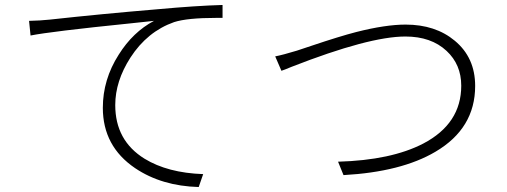

<svg xmlns="http://www.w3.org/2000/svg" viewBox="-20 -734 2040 773"><path d="M97 -650Q142 -651 180 -655Q389 -678 617 -697Q770 -711 876 -714V-662Q864 -662 851 -662Q734 -662 681 -645Q573 -607 505 -502Q444 -407 444 -311Q444 -168 562 -95Q655 -38 798 -33L780 19Q631 15 524 -57Q394 -145 394 -300Q394 -414 458 -514Q515 -605 600 -650Q579 -648 506 -640Q182 -607 103 -591Z M1088 -507Q1119 -513 1175 -530Q1185 -533 1190 -535Q1203 -539 1235 -550Q1348 -588 1414 -605Q1532 -635 1613 -635Q1733 -635 1811 -570Q1893 -502 1893 -388Q1893 -217 1733 -123Q1596 -42 1363 -29L1341 -83Q1555 -89 1684 -156Q1837 -236 1837 -389Q1837 -474 1778 -529Q1716 -587 1612 -587Q1466 -587 1154 -465Q1123 -452 1113 -449Z"/></svg>

Font: Source Han Sans Light
Style: Regular
Weight: 300
Designer: Ryoko NISHIZUKA Ë•øÂ°öÊ∂ºÂ≠ê (kana & ideographs); Paul D. Hunt (Latin, Greek & Cyrillic); Wenlong ZHANG Âº†ÊñáÈæô (bopom
Foundry: Adobe Systems Incorporated
Version: Version 1.004;PS 1.004;hotconv 1.0.82;makeotf.lib2.5.63406; 